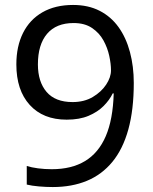

<svg xmlns="http://www.w3.org/2000/svg" viewBox="-20 -744 616 775"><path d="M520 -409Q520 -301 498 -221.5Q476 -142 433.5 -90.5Q391 -39 330.5 -14Q270 11 193 11Q166 11 137 8.5Q108 6 88 1V-74Q107 -68 133.5 -64.5Q160 -61 189 -61Q269 -61 323.5 -94Q378 -127 407 -194.5Q436 -262 439 -367H435Q422 -340 398 -316Q374 -292 337.5 -276.5Q301 -261 249 -261Q154 -261 100 -320.5Q46 -380 46 -484Q46 -557 73 -611Q100 -665 151.5 -694.5Q203 -724 275 -724Q336 -724 382 -700.5Q428 -677 458.5 -634.5Q489 -592 504.5 -534Q520 -476 520 -409ZM277 -651Q207 -651 170 -607.5Q133 -564 133 -484Q133 -414 168 -373Q203 -332 273 -332Q320 -332 354.5 -352.5Q389 -373 408.5 -402.5Q428 -432 428 -460Q428 -486 421 -518.5Q414 -551 397.5 -581Q381 -611 351.5 -631Q322 -651 277 -651Z"/></svg>

Font: Noto Sans Hebrew Thin
Style: Regular
Weight: 400
Version: Version 3.001